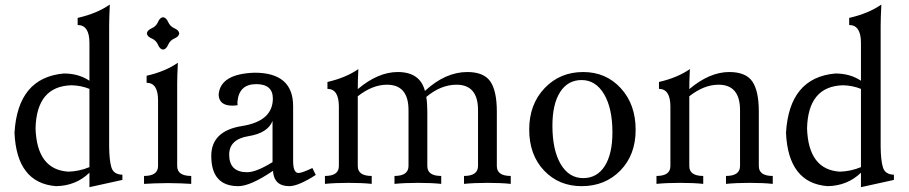

<svg xmlns="http://www.w3.org/2000/svg" viewBox="-20 -793 3922 828"><path d="M274.9 -52.7Q322.3 -54.2 365.7 -72.3V-409.7Q329.6 -424.3 288.6 -425.3Q137.7 -421.4 133.3 -239.3Q139.2 -61 274.9 -52.7ZM365.7 14.2V-48.3Q307.6 8.3 221.7 9.8Q52.2 -3.4 42.5 -220.2Q56.6 -458.5 255.4 -476.1Q318.8 -476.1 365.7 -444.8V-607.9Q365.7 -685.1 314.9 -685.1V-715.8Q398.4 -734.9 453.6 -773.4Q450.7 -712.9 450.7 -680.7V-161.6Q451.2 -102.1 460.4 -71.3Q469.7 -40.5 507.8 -39.6V-17.1Z M683.1 -579.1Q669.4 -580.6 661.4 -599.9Q653.3 -619.1 634 -627.2Q614.7 -635.3 613.3 -648.9Q614.7 -662.6 634 -670.9Q653.3 -679.2 661.4 -698.2Q669.4 -717.3 683.1 -718.8Q696.8 -717.3 705.1 -698.2Q713.4 -679.2 732.4 -670.9Q751.5 -662.6 752.9 -648.9Q751.5 -635.3 732.4 -627.2Q713.4 -619.1 705.1 -599.9Q696.8 -580.6 683.1 -579.1ZM804.7 0Q763.7 -2.9 704.1 -3.4Q644.5 -2.9 601.1 0V-34.2Q661.6 -34.2 661.6 -77.1V-360.4Q661.6 -436 612.3 -436V-466.3Q693.4 -484.9 747.1 -522.5Q744.1 -463.4 744.1 -431.6V-77.1Q744.1 -34.2 804.7 -34.2Z M1045.9 -50.3Q1085 -50.3 1155.3 -93.8V-271.5Q1134.8 -219.2 1051.5 -205.8Q968.3 -192.4 968.3 -125.5Q968.8 -50.3 1045.9 -50.3ZM1227.5 9.8Q1161.6 9.8 1157.2 -56.2Q1059.6 9.8 1007.8 9.8Q891.1 9.8 891.1 -120.6Q891.1 -228.5 1023.7 -249.5Q1156.2 -270.5 1156.7 -367.7Q1156.7 -430.2 1085 -430.2Q1009.8 -430.2 1003.9 -352.5Q1003.9 -343.3 1004.9 -339.4Q992.2 -337.4 982.4 -337.4Q924.3 -337.4 922.9 -384.8Q929.7 -474.6 1078.1 -479.5Q1244.1 -479.5 1244.1 -335.4V-98.6Q1244.1 -46.9 1267.6 -46.9Q1283.2 -47.4 1327.1 -68.4L1341.8 -38.6Q1266.6 9.8 1227.5 9.8Z M2182.6 0Q2142.1 -4.4 2083 -4.4Q2023.9 -4.4 1981 0V-34.2Q2041 -34.2 2041.5 -76.7V-317.9Q2041.5 -427.7 1948.7 -427.7Q1881.3 -427.7 1818.4 -375Q1822.8 -347.2 1822.8 -311.5V-76.7Q1822.8 -34.2 1882.8 -34.2V0Q1842.3 -4.4 1783.2 -4.4Q1724.1 -4.4 1681.2 0V-34.2Q1741.2 -34.2 1741.7 -76.7V-317.9Q1741.7 -427.7 1648.9 -427.7Q1586.4 -427.7 1522.9 -377.9V-76.7Q1522.9 -34.2 1583 -34.2V0Q1542.5 -4.4 1483.4 -4.4Q1424.3 -4.4 1381.3 0V-34.2Q1441.4 -34.2 1441.4 -76.7V-334.5Q1440.9 -409.7 1392.1 -409.7V-439.5Q1472.2 -458 1525.4 -495.1Q1522.9 -448.7 1522.9 -408.7Q1610.4 -482.4 1695.3 -482.4Q1791.5 -482.4 1812.5 -400.9Q1900.9 -482.4 1995.1 -482.4Q2066.4 -482.4 2094.5 -441.7Q2122.6 -400.9 2122.6 -311.5V-76.7Q2122.6 -34.2 2182.6 -34.2Z M2495.1 -24.9Q2554.7 -24.9 2587.9 -76.9Q2621.1 -128.9 2621.1 -221.7Q2621.1 -326.2 2585 -387Q2548.8 -447.8 2488.3 -447.8Q2428.7 -447.8 2395.5 -396Q2362.3 -344.2 2362.3 -251Q2362.3 -146 2397.9 -85.4Q2433.6 -24.9 2495.1 -24.9ZM2488.3 9.8Q2390.1 9.8 2326.2 -57.6Q2262.2 -125 2262.2 -234.4Q2262.2 -342.8 2328.4 -412.6Q2394.5 -482.4 2495.1 -482.4Q2593.3 -482.4 2657.2 -412.6Q2721.2 -342.8 2721.2 -233.4Q2721.2 -125 2655.3 -57.6Q2589.4 9.8 2488.3 9.8Z M3312.5 0Q3272 -4.4 3212.9 -4.4Q3153.8 -4.4 3110.8 0V-34.2Q3170.9 -34.2 3171.4 -76.7V-317.9Q3171.4 -427.7 3078.6 -427.7Q3016.1 -427.7 2952.6 -377.9V-76.7Q2952.6 -34.2 3012.7 -34.2V0Q2972.2 -4.4 2913.1 -4.4Q2854 -4.4 2811 0V-34.2Q2871.1 -34.2 2871.1 -76.7V-334.5Q2870.6 -409.7 2821.8 -409.7V-439.5Q2901.9 -458 2955.1 -495.1Q2952.6 -448.7 2952.6 -408.7Q3040 -482.4 3125 -482.4Q3196.3 -482.4 3224.4 -441.7Q3252.4 -400.9 3252.4 -311.5V-76.7Q3252.4 -34.2 3312.5 -34.2Z M3602.1 -52.7Q3649.4 -54.2 3692.9 -72.3V-409.7Q3656.7 -424.3 3615.7 -425.3Q3464.8 -421.4 3460.4 -239.3Q3466.3 -61 3602.1 -52.7ZM3692.9 14.2V-48.3Q3634.8 8.3 3548.8 9.8Q3379.4 -3.4 3369.6 -220.2Q3383.8 -458.5 3582.5 -476.1Q3646 -476.1 3692.9 -444.8V-607.9Q3692.9 -685.1 3642.1 -685.1V-715.8Q3725.6 -734.9 3780.8 -773.4Q3777.8 -712.9 3777.8 -680.7V-161.6Q3778.3 -102.1 3787.6 -71.3Q3796.9 -40.5 3835 -39.6V-17.1Z"/></svg>

Font: Almanac
Style: Regular
Weight: 400
Designer: Eden's Almanac
Version: Version 3.501;March 28, 2021;FontCreator 13.0.0.2683 64-bit